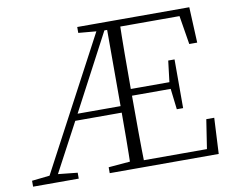

<svg xmlns="http://www.w3.org/2000/svg" viewBox="-79 -825 1132 928"><g transform="rotate(-10 487.5 -361.5)"><path d="M492 0Q494 -77 494.5 -152Q495 -227 495 -293V-723H561Q559 -641 558.5 -556Q558 -471 558 -377V-357Q558 -255 558.5 -169Q559 -83 561 0ZM11 0V-29L112 -40H129L235 -29V0ZM760 -248 747 -358V-379L760 -487H791V-248ZM874 -548 851 -689H527V-723H905L913 -548ZM527 0V-33H870L892 -176H931L922 0ZM355 -694V-723H527V-684H469ZM387 0V-29L517 -40H527V0ZM78 0 462 -723H502L275 -293L119 0ZM253 -278 255 -310H527V-278ZM527 -350V-383H765V-350Z"/></g></svg>

Font: Noto Serif SC
Style: Regular
Weight: 200
Designer: Ryoko NISHIZUKA 西塚涼子 (kana & ideographs); Frank Grießhammer (Latin, Greek & Cyrillic); Wenlong ZHANG 张文龙 (bopomofo); San
Foundry: Adobe
Version: Version 2.001;hotconv 1.1.0;makeotfexe 2.6.0